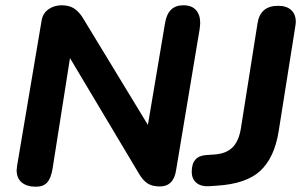

<svg xmlns="http://www.w3.org/2000/svg" viewBox="-20 -698 1156 727"><path d="M43 -54Q44 -63 45 -72L137 -617Q141 -647 163 -662.5Q185 -678 213 -678Q240 -678 258 -667.5Q276 -657 292 -633L540 -225L605 -611Q616 -678 674 -678Q706 -678 722 -660Q738 -642 738 -612Q738 -604 736 -588L647 -55Q638 8 585 8Q557 8 539.5 -3Q522 -14 507 -39L245 -478L179 -59Q173 -23 158.5 -7Q144 9 116 9Q82 9 62.5 -7Q43 -23 43 -54ZM706 -48Q706 -108 762 -111L792 -113Q836 -116 860 -139.5Q884 -163 892 -211L955 -609Q965 -676 1033 -676Q1065 -676 1082.5 -660Q1100 -644 1100 -615Q1100 -609 1098 -597L1035 -200Q1019 -101 966 -51.5Q913 -2 802 5L772 7Q742 9 724 -5.5Q706 -20 706 -48Z"/></svg>

Font: SN Pro Bold
Style: Bold Italic
Weight: 700
Italic angle: -9°
Designer: Tobias Whetton
Foundry: Supernotes
Version: Version 1.003